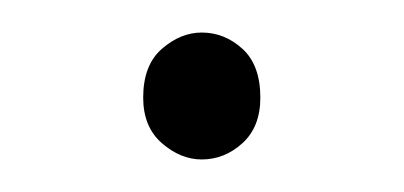

<svg xmlns="http://www.w3.org/2000/svg" viewBox="-20 -382 248 118"><path d="M104 -284Q91 -284 79.5 -294Q68 -304 68 -322Q68 -342 79.5 -352Q91 -362 104 -362Q118 -362 129 -352Q140 -342 140 -322Q140 -304 129 -294Q118 -284 104 -284Z"/></svg>

Font: Mada ExtraLight
Style: Regular
Weight: 250
Designer: Khaled Hosny
Version: Version 1.5